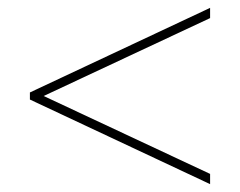

<svg xmlns="http://www.w3.org/2000/svg" viewBox="-20 -606 610 488"><path d="M514 -138 56 -353V-371L514 -586V-560L91 -362L514 -164Z"/></svg>

Font: Noto Sans Thai Thin
Style: Regular
Weight: 250
Designer: Monotype Design Team
Foundry: Monotype Imaging Inc.
Version: Version 2.001